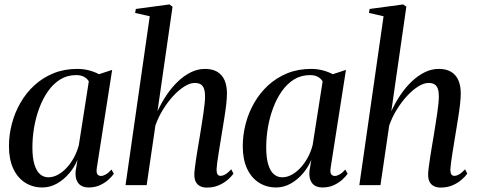

<svg xmlns="http://www.w3.org/2000/svg" viewBox="-20 -837 2156 868"><path d="M418 -80Q414.5 -58 420 -49.8Q425.5 -41.5 437 -41.5Q446 -41.5 458.5 -48.5Q471 -55.5 484 -70.5L494.5 -51.5Q487 -40 471.2 -25.5Q455.5 -11 432.8 -0.2Q410 10.5 381.5 10.5Q348.5 10.5 333.5 -9.8Q318.5 -30 322 -64L330.5 -115Q317.5 -82.5 293.2 -53.8Q269 -25 237.5 -7.2Q206 10.5 171.5 10.5Q127.5 10.5 93.2 -11.5Q59 -33.5 39.8 -75Q20.5 -116.5 20.5 -176Q20.5 -227.5 33.8 -278Q47 -328.5 72.8 -373Q98.5 -417.5 136 -451.8Q173.5 -486 222 -505.8Q270.5 -525.5 329 -525.5Q357 -525.5 382 -519Q407 -512.5 427.5 -501.5L487 -521ZM381.5 -469Q375 -481 360.8 -489.2Q346.5 -497.5 324.5 -497.5Q284 -497.5 252.2 -477.8Q220.5 -458 197 -424.5Q173.5 -391 157.8 -348.8Q142 -306.5 134.2 -260.8Q126.5 -215 126.5 -171.5Q126.5 -123 135.8 -93Q145 -63 161.2 -49.2Q177.5 -35.5 198.5 -35.5Q220 -35.5 240.8 -46.5Q261.5 -57.5 280.2 -77.2Q299 -97 313.8 -123.8Q328.5 -150.5 336.5 -181.5Z M914.5 11Q898 11 885.2 4.8Q872.5 -1.5 865.5 -14.2Q858.5 -27 858.5 -48Q858.5 -59 861 -78.5Q863.5 -98 867.2 -122.8Q871 -147.5 875.5 -174.8Q880 -202 884.5 -228Q888.5 -253.5 892.5 -278.5Q896.5 -303.5 899.8 -326.2Q903 -349 905 -368.2Q907 -387.5 907 -401.5Q907 -422.5 902.2 -436Q897.5 -449.5 887.2 -455.8Q877 -462 860.5 -462Q839 -462 813.8 -446.2Q788.5 -430.5 763.2 -403.2Q738 -376 716.8 -341.5Q695.5 -307 682.5 -269.5L643 0H547.5L657 -763.5L591 -778.5L594 -796.5L746 -817L760 -806.5L692 -334Q710 -373 733.2 -407.5Q756.5 -442 784.2 -468.5Q812 -495 842.8 -510.2Q873.5 -525.5 907 -525.5Q940 -525.5 962 -512.5Q984 -499.5 995 -474.8Q1006 -450 1006 -414.5Q1006 -394.5 1002.8 -365.5Q999.5 -336.5 994 -302.8Q988.5 -269 983 -235Q979 -211.5 975.2 -187.2Q971.5 -163 967.8 -140.8Q964 -118.5 961.8 -100.2Q959.5 -82 959 -71Q959 -55.5 963.5 -48.8Q968 -42 977 -42Q987 -42 998.8 -48.8Q1010.5 -55.5 1025.5 -71.5L1035.5 -52Q1025.5 -38 1008.5 -23.5Q991.5 -9 968.2 1Q945 11 914.5 11Z M1475 -80Q1471.5 -58 1477 -49.8Q1482.5 -41.5 1494 -41.5Q1503 -41.5 1515.5 -48.5Q1528 -55.5 1541 -70.5L1551.5 -51.5Q1544 -40 1528.2 -25.5Q1512.5 -11 1489.8 -0.2Q1467 10.5 1438.5 10.5Q1405.5 10.5 1390.5 -9.8Q1375.5 -30 1379 -64L1387.5 -115Q1374.5 -82.5 1350.2 -53.8Q1326 -25 1294.5 -7.2Q1263 10.5 1228.5 10.5Q1184.5 10.5 1150.2 -11.5Q1116 -33.5 1096.8 -75Q1077.5 -116.5 1077.5 -176Q1077.5 -227.5 1090.8 -278Q1104 -328.5 1129.8 -373Q1155.5 -417.5 1193 -451.8Q1230.5 -486 1279 -505.8Q1327.5 -525.5 1386 -525.5Q1414 -525.5 1439 -519Q1464 -512.5 1484.5 -501.5L1544 -521ZM1438.5 -469Q1432 -481 1417.8 -489.2Q1403.5 -497.5 1381.5 -497.5Q1341 -497.5 1309.2 -477.8Q1277.5 -458 1254 -424.5Q1230.5 -391 1214.8 -348.8Q1199 -306.5 1191.2 -260.8Q1183.5 -215 1183.5 -171.5Q1183.5 -123 1192.8 -93Q1202 -63 1218.2 -49.2Q1234.5 -35.5 1255.5 -35.5Q1277 -35.5 1297.8 -46.5Q1318.5 -57.5 1337.2 -77.2Q1356 -97 1370.8 -123.8Q1385.5 -150.5 1393.5 -181.5Z M1971.5 11Q1955 11 1942.2 4.8Q1929.5 -1.5 1922.5 -14.2Q1915.5 -27 1915.5 -48Q1915.5 -59 1918 -78.5Q1920.5 -98 1924.2 -122.8Q1928 -147.5 1932.5 -174.8Q1937 -202 1941.5 -228Q1945.5 -253.5 1949.5 -278.5Q1953.5 -303.5 1956.8 -326.2Q1960 -349 1962 -368.2Q1964 -387.5 1964 -401.5Q1964 -422.5 1959.2 -436Q1954.5 -449.5 1944.2 -455.8Q1934 -462 1917.5 -462Q1896 -462 1870.8 -446.2Q1845.5 -430.5 1820.2 -403.2Q1795 -376 1773.8 -341.5Q1752.5 -307 1739.5 -269.5L1700 0H1604.5L1714 -763.5L1648 -778.5L1651 -796.5L1803 -817L1817 -806.5L1749 -334Q1767 -373 1790.2 -407.5Q1813.5 -442 1841.2 -468.5Q1869 -495 1899.8 -510.2Q1930.5 -525.5 1964 -525.5Q1997 -525.5 2019 -512.5Q2041 -499.5 2052 -474.8Q2063 -450 2063 -414.5Q2063 -394.5 2059.8 -365.5Q2056.5 -336.5 2051 -302.8Q2045.5 -269 2040 -235Q2036 -211.5 2032.2 -187.2Q2028.5 -163 2024.8 -140.8Q2021 -118.5 2018.8 -100.2Q2016.5 -82 2016 -71Q2016 -55.5 2020.5 -48.8Q2025 -42 2034 -42Q2044 -42 2055.8 -48.8Q2067.5 -55.5 2082.5 -71.5L2092.5 -52Q2082.5 -38 2065.5 -23.5Q2048.5 -9 2025.2 1Q2002 11 1971.5 11Z"/></svg>

Font: Merriweather 120pt
Style: Italic
Weight: 400
Italic angle: -7.8°
Version: Version 2.101